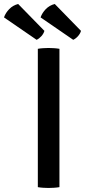

<svg xmlns="http://www.w3.org/2000/svg" viewBox="-93 -924 420 948"><path d="M93.8 -683Q105.5 -685.2 120.2 -686.1Q134.8 -687.1 146.6 -687.1Q159.4 -687.1 173.6 -686.1Q187.9 -685.2 200.5 -683V0Q187.9 2.2 173.6 3.1Q159.4 4.1 146.6 4.1Q134.8 4.1 120.2 3.1Q105.5 2.2 93.8 0ZM-3.4 -904.3 126.3 -771.6Q122.4 -757.9 111.5 -745.6Q100.6 -733.4 87.8 -727.4L-73.3 -838.1Q-65.4 -860.7 -47.3 -879.2Q-29.2 -897.7 -3.4 -904.3ZM177.4 -904.3 306.9 -771.6Q303.2 -758.1 292.3 -745.7Q281.4 -733.4 268.5 -727.4L107.3 -838.1Q115.3 -860.7 133.3 -879.2Q151.4 -897.7 177.4 -904.3Z"/></svg>

Font: Signika SC
Style: Regular
Weight: 300
Designer: Anna Giedryś
Foundry: Anna Giedryś
Version: Version 2.000